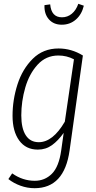

<svg xmlns="http://www.w3.org/2000/svg" viewBox="-20 -787 506 1010"><path d="M416 -495 346 5Q318 203 162 203Q124 203 88 190Q52 177 24 155L44 125Q99 164 163 164Q216 164 253 127Q290 90 302 4L315 -88Q286 -47 253.5 -23.5Q221 0 179 0Q116 0 81 -48Q46 -96 46 -178Q46 -262 72 -343Q98 -424 152.5 -478Q207 -532 288 -532Q356 -532 416 -495ZM92 -180Q92 -112 115.5 -75.5Q139 -39 184 -39Q258 -39 321 -147L369 -475Q331 -495 287 -495Q222 -495 178 -447Q134 -399 113 -326.5Q92 -254 92 -180ZM214 -760 244 -764Q250 -696 306 -696Q335 -696 357.5 -714.5Q380 -733 392 -767L421 -757Q410 -711 379 -684Q348 -657 305 -657Q262 -657 237 -685.5Q212 -714 214 -760Z"/></svg>

Font: Fira Sans Extra Condensed ExtraLight
Style: Italic
Weight: 275
Width: 3
Italic angle: -8°
Designer: Carrois Corporate & Edenspiekermann AG
Foundry: Carrois Corporate GbR & Edenspiekermann AG
Version: Version 4.203